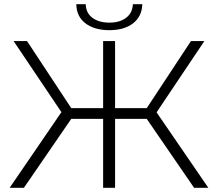

<svg xmlns="http://www.w3.org/2000/svg" viewBox="-20 -896 1040 916"><path d="M320 -380H472V-700H529V-380H680L891 -700H955L727 -360L974 0H906L680 -329H529V0H472V-329H320L94 0H26L273 -361L45 -700H109ZM502 -752Q431 -752 388 -784.5Q345 -817 344 -876H389Q390 -834 421 -811Q452 -788 502 -788Q551 -788 581.5 -811Q612 -834 614 -876H659Q657 -817 614.5 -784.5Q572 -752 502 -752Z"/></svg>

Font: Montserrat-Alt1 Light
Style: Regular
Weight: 300
Designer: Differentunic
Foundry: Differentunic
Version: Version 7.222